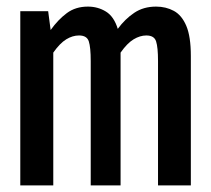

<svg xmlns="http://www.w3.org/2000/svg" viewBox="-20 -562 640 582"><path d="M453 -542Q483 -542 507 -529Q531 -516 544.8 -483.5Q558.5 -451 558.5 -392.5V0H459V-377Q459 -418.5 453.2 -436.5Q447.5 -454.5 423.5 -454.5Q404.5 -454.5 385 -442.8Q365.5 -431 345.5 -402.5V0H255V-377Q255 -418.5 249.2 -436.5Q243.5 -454.5 219.5 -454.5Q200 -454.5 180.8 -442.8Q161.5 -431 141.5 -402.5V0H41.5V-528H126L133.5 -471Q156 -502.5 182.5 -522.2Q209 -542 246.5 -542Q276.5 -542 301 -527Q325.5 -512 337 -474.5Q359 -504.5 387 -523.2Q415 -542 453 -542Z"/></svg>

Font: Fira Code Light Medium
Style: Regular
Weight: 500
Monospace: yes
Version: Version 5.002